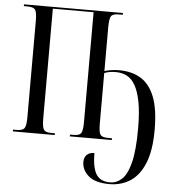

<svg xmlns="http://www.w3.org/2000/svg" viewBox="-62 -771 974 1075"><g transform="rotate(5 425.0 -233.5)"><path d="M593 247Q513 247 475 214Q437 181 437 136Q437 111 451.5 96Q466 81 494 81Q495 166 518.5 201.5Q542 237 595 237Q632 237 661.5 210Q691 183 708.5 115Q726 47 726 -76Q726 -168 714.5 -227Q703 -286 683 -320Q663 -354 635.5 -367.5Q608 -381 575 -381Q554 -381 538 -378Q522 -375 510 -370V-85Q510 -38 519.5 -24Q529 -10 562 -10H585V0H349V-10H369Q402 -10 411.5 -24.5Q421 -39 421 -87V-704H192V-87Q192 -39 201.5 -24.5Q211 -10 242 -10H264V0H29V-10H50Q83 -10 93 -24.5Q103 -39 103 -87V-629Q103 -676 93 -690Q83 -704 50 -704H29V-714H585V-704H562Q529 -704 519.5 -689.5Q510 -675 510 -627V-381Q525 -386 547 -389.5Q569 -393 592 -393Q665 -393 715.5 -361.5Q766 -330 792.5 -261Q819 -192 819 -77Q819 39 789.5 110.5Q760 182 709 214.5Q658 247 593 247Z"/></g></svg>

Font: Noto Serif Display ExtraCondensed
Style: Regular
Weight: 400
Width: 2
Designer: Monotype Design Team
Foundry: Monotype Imaging Inc.
Version: Version 2.009